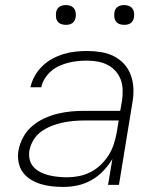

<svg xmlns="http://www.w3.org/2000/svg" viewBox="-20 -729 640 757"><path d="M230 8Q207 8 184 5.5Q161 3 140 -3.5Q119 -10 100.5 -21.5Q82 -33 69.5 -50.5Q57 -68 53 -90.5Q49 -113 53 -137Q58 -163 71.5 -188Q85 -213 106.5 -231.5Q128 -250 154 -262Q180 -274 206.5 -280.5Q233 -287 259.5 -289.5Q286 -292 312 -292H454L461 -331Q464 -352 463.5 -374Q463 -396 456 -415Q449 -434 435.5 -449Q422 -464 403.5 -473.5Q385 -483 364 -486.5Q343 -490 321 -490Q303 -490 285 -488Q267 -486 249 -481.5Q231 -477 213.5 -469Q196 -461 181.5 -448.5Q167 -436 156.5 -419Q146 -402 143 -385H100Q105 -408 117 -429.5Q129 -451 147 -468.5Q165 -486 186.5 -497.5Q208 -509 231 -516Q254 -523 277.5 -525.5Q301 -528 324 -528Q351 -528 378.5 -523.5Q406 -519 429.5 -507Q453 -495 470 -476Q487 -457 496 -432Q505 -407 506 -379.5Q507 -352 502 -324L449 0H406L423 -102Q408 -77 387 -55Q366 -33 340 -18.5Q314 -4 286 2Q258 8 230 8ZM244 -30Q267 -30 290.5 -34.5Q314 -39 336 -50Q358 -61 376 -78Q394 -95 407.5 -116Q421 -137 428.5 -160Q436 -183 440 -205L448 -254H313Q291 -254 269.5 -252Q248 -250 226.5 -245.5Q205 -241 183.5 -232.5Q162 -224 143 -210.5Q124 -197 112 -177Q100 -157 96 -136Q93 -117 97 -100Q101 -83 112.5 -70.5Q124 -58 140 -50Q156 -42 172.5 -38Q189 -34 207.5 -32Q226 -30 244 -30ZM470 -631Q460 -631 451.5 -634Q443 -637 437.5 -644Q432 -651 431 -660.5Q430 -670 431 -680Q432 -686 435 -692Q438 -698 444 -702Q450 -706 456.5 -707.5Q463 -709 469 -709Q479 -709 487.5 -706Q496 -703 501.5 -696Q507 -689 508.5 -679.5Q510 -670 508 -660Q507 -654 504 -648Q501 -642 495.5 -638Q490 -634 483 -632.5Q476 -631 470 -631ZM240 -631Q230 -631 221.5 -634Q213 -637 207.5 -644Q202 -651 201 -660.5Q200 -670 201 -680Q202 -686 205 -692Q208 -698 214 -702Q220 -706 226.5 -707.5Q233 -709 239 -709Q249 -709 257.5 -706Q266 -703 271.5 -696Q277 -689 278.5 -679.5Q280 -670 278 -660Q277 -654 274 -648Q271 -642 265.5 -638Q260 -634 253 -632.5Q246 -631 240 -631Z"/></svg>

Font: Iosevka Aile XLt Obl
Style: Regular
Weight: 200
Italic angle: -9°
Designer: Belleve Invis
Foundry: Belleve Invis
Version: Version 31.1.0; ttfautohint (v1.8.4)